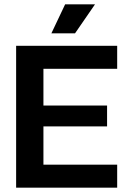

<svg xmlns="http://www.w3.org/2000/svg" viewBox="-20 -873 596 893"><path d="M55 0V-660H182V0ZM140 0V-107H525V0ZM140 -285V-382H478V-285ZM140 -553V-660H525V-553ZM329 -718H219L283 -853H422Z"/></svg>

Font: Bricolage Grotesque 72pt SemiBold
Style: Regular
Weight: 600
Version: Version 1.001;gftools[0.9.33.dev8+g029e19f]